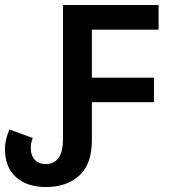

<svg xmlns="http://www.w3.org/2000/svg" viewBox="-36 -734 691 769"><path d="M148.9 15.1Q71.8 15.1 27.8 -24.7Q-16.1 -64.5 -16.1 -136.2Q-16.1 -158.7 -11 -178.2Q-5.9 -197.8 2 -215.3L95.2 -181.2Q87.4 -163.6 87.4 -142.1Q87.4 -110.8 103.8 -93.8Q120.1 -76.7 148.4 -76.7Q178.7 -76.7 197.5 -100.1Q216.3 -123.5 216.3 -179.2V-713.9H599.1V-615.2H332V-422.9H580.6V-324.7H332V-173.3Q332 -76.2 281.2 -30.5Q230.5 15.1 148.9 15.1Z"/></svg>

Font: Open Sans SemiBold
Style: Regular
Weight: 600
Designer: Monotype Design Team
Foundry: Monotype Imaging Inc.
Version: Version 3.003; ttfautohint (v1.8.4)